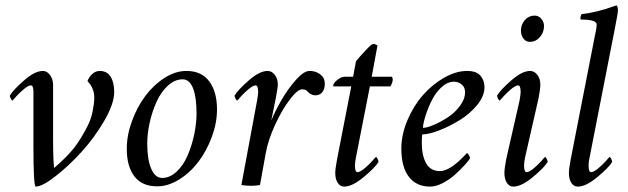

<svg xmlns="http://www.w3.org/2000/svg" viewBox="-20 -689 2340 715"><path d="M181.6 -63.5Q231 -106 256.6 -139.2Q282.2 -172.4 306.6 -220.7Q318.8 -244.6 325 -274.7Q331.1 -304.7 331.1 -325.2Q331.1 -361.3 305.7 -386.7Q311 -401.4 323.2 -413.1Q335.4 -424.8 351.6 -424.8Q378.4 -424.8 391.8 -403.6Q405.3 -382.3 405.3 -346.7Q405.3 -303.2 368.9 -240.2Q332.5 -177.2 284.2 -124Q235.8 -70.8 186.5 -32.5Q137.2 5.9 112.3 5.9Q104.5 -2.9 104.5 -144.5V-346.7Q104.5 -371.1 94.7 -371.1Q89.8 -371.1 82.8 -366.9Q75.7 -362.8 68.6 -356.9Q61.5 -351.1 54 -343.8Q46.4 -336.4 41 -330.6Q35.6 -324.7 31.2 -319.3L26.4 -314.5Q23.9 -314.5 20.3 -321.5Q16.6 -328.6 16.6 -333Q29.3 -354.5 69.6 -389.6Q109.9 -424.8 139.6 -424.8Q155.3 -424.8 166.5 -409.4Q177.7 -394 177.7 -372.1V-320.3V-171.9Q177.7 -90.8 181.6 -63.5Z M660.2 -393.6Q630.9 -393.6 605.2 -370.1Q579.6 -346.7 563.2 -310.5Q546.9 -274.4 537.6 -233.2Q528.3 -191.9 528.3 -154.3Q528.3 -95.2 543 -60.8Q557.6 -26.4 584 -26.4Q612.8 -26.4 637.9 -50Q663.1 -73.7 678.7 -110.1Q694.3 -146.5 703.1 -187.7Q711.9 -229 711.9 -266.6Q711.9 -326.7 699 -360.1Q686 -393.6 660.2 -393.6ZM673.8 -424.8Q730.5 -424.8 759.3 -386Q788.1 -347.2 788.1 -281.2Q788.1 -231 768.8 -179Q749.5 -127 719 -86.7Q688.5 -46.4 647.5 -20.8Q606.4 4.9 565.4 4.9Q508.8 4.9 480.5 -32.2Q452.1 -69.3 452.1 -134.8Q452.1 -185.1 471.2 -237.5Q490.2 -290 520.8 -331.1Q551.3 -372.1 592 -398.4Q632.8 -424.8 673.8 -424.8Z M1132.8 -424.8Q1162.1 -424.8 1180.7 -404.3Q1189.5 -393.6 1189.5 -377Q1189.5 -357.4 1180.2 -345.7Q1170.9 -334 1154.3 -334Q1138.2 -334 1125 -348.6Q1118.7 -356.4 1105.5 -356.4Q1088.4 -356.4 1059.6 -318.8Q1030.8 -281.2 1004.6 -224.6Q978.5 -168 969.7 -119.1L948.2 0Q932.1 2.9 915 2.9Q896.5 2.9 878.9 0L937.5 -315.4Q941.4 -338.9 941.4 -346.7Q941.4 -371.1 931.6 -371.1Q926.8 -371.1 919.7 -366.9Q912.6 -362.8 905.5 -356.9Q898.4 -351.1 890.9 -343.8Q883.3 -336.4 877.9 -330.6Q872.6 -324.7 868.2 -319.3L863.3 -314.5Q860.8 -314.5 857.2 -321.5Q853.5 -328.6 853.5 -333Q866.2 -354.5 906.5 -389.6Q946.8 -424.8 976.6 -424.8Q992.2 -424.8 1003.4 -410.2Q1014.6 -395.5 1014.6 -374Q1014.6 -363.3 1006.8 -322.3Q1002 -295.9 990.2 -240.2Q1005.4 -276.9 1028.8 -317.4Q1052.2 -357.9 1081.8 -391.4Q1111.3 -424.8 1132.8 -424.8Z M1294.9 -403.3 1305.7 -460.9Q1317.4 -475.6 1340.6 -500.5Q1363.8 -525.4 1369.1 -525.4Q1377.9 -525.4 1385.7 -519.5L1364.3 -403.3H1437.5Q1442.4 -403.3 1442.4 -391.6Q1442.4 -381.3 1433.6 -367.2H1357.4L1305.7 -103.5Q1301.8 -84 1301.8 -72.3Q1301.8 -47.9 1311.5 -47.9Q1316.4 -47.9 1323.5 -52Q1330.6 -56.2 1337.6 -62Q1344.7 -67.9 1352.3 -75.2Q1359.9 -82.5 1365.2 -88.4Q1370.6 -94.2 1375 -99.6L1379.9 -104.5Q1382.3 -104.5 1386 -97.4Q1389.6 -90.3 1389.6 -85.9Q1377.4 -65.4 1334.7 -29.8Q1292 5.9 1261.7 5.9Q1246.6 5.9 1237.5 -8.3Q1228.5 -22.5 1228.5 -44.9Q1228.5 -61 1235.4 -96.7L1288.1 -367.2H1222.7Q1220.7 -367.2 1220.7 -370.1Q1220.7 -378.4 1235.4 -390.9Q1250 -403.3 1265.6 -403.3Z M1719.7 -424.8Q1753.9 -424.8 1769 -407.2Q1784.2 -389.6 1784.2 -364.3Q1784.2 -331.1 1756.6 -297.6Q1729 -264.2 1690.9 -241Q1652.8 -217.8 1614.5 -203.1Q1576.2 -188.5 1552.7 -188.5Q1550.8 -182.6 1550.8 -157.2Q1550.8 -109.4 1567.1 -80.6Q1583.5 -51.8 1618.2 -51.8Q1626 -51.8 1635 -54.7Q1644 -57.6 1652.1 -62Q1660.2 -66.4 1668.7 -72.5Q1677.2 -78.6 1683.8 -84.5Q1690.4 -90.3 1697 -96.7Q1703.6 -103 1707.8 -107.4Q1711.9 -111.8 1715.3 -115.2L1718.8 -119.1Q1721.2 -119.1 1725.8 -111.6Q1730.5 -104 1730.5 -99.6Q1724.6 -89.8 1710 -73.7Q1695.3 -57.6 1674.8 -39.1Q1654.3 -20.5 1628.9 -7.3Q1603.5 5.9 1582 5.9Q1530.3 5.9 1502.4 -30.8Q1474.6 -67.4 1474.6 -135.7Q1474.6 -188 1497.3 -241.5Q1520 -294.9 1554.9 -334.7Q1589.8 -374.5 1634 -399.7Q1678.2 -424.8 1719.7 -424.8ZM1554.7 -212.9Q1569.8 -212.9 1595.5 -223.9Q1621.1 -234.9 1647.5 -252Q1673.8 -269 1692.9 -294.7Q1711.9 -320.3 1711.9 -345.7Q1711.9 -364.3 1699.2 -374.5Q1686.5 -384.8 1670.9 -384.8Q1647 -384.8 1625.2 -365.2Q1603.5 -345.7 1589.1 -317.4Q1574.7 -289.1 1565.7 -261.2Q1556.6 -233.4 1554.7 -212.9Z M1915 -315.4Q1918.9 -338.9 1918.9 -346.7Q1918.9 -371.1 1909.2 -371.1Q1904.3 -371.1 1897.2 -366.9Q1890.1 -362.8 1883.1 -356.9Q1876 -351.1 1868.4 -343.8Q1860.8 -336.4 1855.5 -330.6Q1850.1 -324.7 1845.7 -319.3L1840.8 -314.5Q1838.4 -314.5 1834.7 -321.5Q1831.1 -328.6 1831.1 -333Q1843.8 -354.5 1884 -389.6Q1924.3 -424.8 1954.1 -424.8Q1969.7 -424.8 1981 -410.2Q1992.2 -395.5 1992.2 -374Q1992.2 -358.4 1985.4 -322.3L1935.5 -103.5Q1931.6 -84 1931.6 -72.3Q1931.6 -47.9 1941.4 -47.9Q1946.3 -47.9 1953.4 -52Q1960.4 -56.2 1967.5 -62Q1974.6 -67.9 1982.2 -75.2Q1989.7 -82.5 1995.1 -88.4Q2000.5 -94.2 2004.9 -99.6L2009.8 -104.5Q2012.2 -104.5 2015.9 -97.4Q2019.5 -90.3 2019.5 -85.9Q2007.3 -65.4 1964.6 -29.8Q1921.9 5.9 1891.6 5.9Q1876.5 5.9 1867.4 -8.3Q1858.4 -22.5 1858.4 -44.9Q1858.4 -61 1865.2 -96.7ZM1970.7 -630.9Q1985.8 -630.9 1995.8 -619.1Q2005.9 -607.4 2005.9 -591.8Q2005.9 -568.4 1990.5 -550.8Q1975.1 -533.2 1953.1 -533.2Q1938 -533.2 1929 -545.7Q1919.9 -558.1 1919.9 -575.2Q1919.9 -597.7 1934.6 -614.3Q1949.2 -630.9 1970.7 -630.9Z M2193.4 -545.9Q2202.1 -585.4 2202.1 -597.7Q2202.1 -616.2 2142.6 -616.2Q2140.6 -619.1 2142.1 -626.5Q2143.6 -633.8 2146.5 -636.7Q2200.2 -641.6 2275.4 -668.9Q2281.2 -665.5 2281.2 -650.4Q2281.2 -640.6 2268.6 -577.1L2175.8 -103.5Q2171.9 -87.9 2171.9 -72.3Q2171.9 -47.9 2181.6 -47.9Q2186.5 -47.9 2193.6 -52Q2200.7 -56.2 2207.8 -62Q2214.8 -67.9 2222.4 -75.2Q2230 -82.5 2235.4 -88.4Q2240.7 -94.2 2245.1 -99.6L2250 -104.5Q2252.4 -104.5 2256.1 -97.4Q2259.8 -90.3 2259.8 -85.9Q2247.6 -65.4 2204.8 -29.8Q2162.1 5.9 2131.8 5.9Q2116.2 5.9 2107.4 -8.3Q2098.6 -22.5 2098.6 -44.9Q2098.6 -61 2105.5 -96.7Z"/></svg>

Font: Crimson
Style: Italic
Weight: 400
Italic angle: -11°
Version: Version 0.8